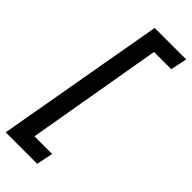

<svg xmlns="http://www.w3.org/2000/svg" viewBox="-299 -781 949 949"><g transform="rotate(45 175.0 -307.0)"><path d="M-13 135.5 143 -750H363L345 -663.5H224.5L101.5 49H225L207 135.5Z"/></g></svg>

Font: Cabin Condensed SemiBold
Style: Italic
Weight: 600
Width: 3
Italic angle: -10°
Designer: Pablo Impallari
Foundry: Pablo Impallari. http://www.impallari.com Igino Marini. http://www.ikern.com
Version: Version 3.001; ttfautohint (v1.8.3)